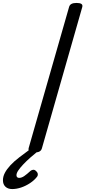

<svg xmlns="http://www.w3.org/2000/svg" viewBox="-121 -1023 581 1306"><path d="M114 14Q92 14 81 7Q70 0 74 -16L349 -976Q353 -990 365.5 -996.5Q378 -1003 400 -1003Q423 -1003 433 -996Q443 -989 438 -973L164 -14Q160 0 148.5 7Q137 14 114 14ZM-38 263Q-67 263 -84 247Q-101 231 -101 203Q-101 178 -88 153Q-75 128 -50.5 101.5Q-26 75 10.5 47Q47 19 92 -14L152 -12V-7Q117 21 87.5 47Q58 73 36.5 96Q15 119 3 137Q-9 155 -9 169Q-9 178 -4 182.5Q1 187 9 187Q26 187 44 174.5Q62 162 87 139Q93 134 103.5 132Q114 130 125 141Q134 149 136 159Q138 169 132 178Q113 203 83.5 222.5Q54 242 22.5 252.5Q-9 263 -38 263Z"/></svg>

Font: Playwrite AU SA
Style: Regular
Weight: 400
Designer: Veronika Burian, José Scaglione
Foundry: TypeTogether
Version: Version 1.002